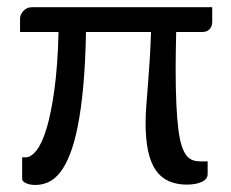

<svg xmlns="http://www.w3.org/2000/svg" viewBox="-20 -522 656 546"><path d="M583.5 -459.5Q583.5 -447.5 576.2 -439.2Q569 -431 554.5 -431H481Q480.5 -402.5 480 -378Q479.5 -353.5 479.5 -328.5Q479.5 -269 481.5 -226.2Q483.5 -183.5 487.2 -154Q491 -124.5 497 -106.5Q503 -88.5 511 -79Q519 -69.5 529 -66.2Q539 -63 551.5 -63H570.5V-27Q570.5 -12.5 553.8 -4.8Q537 3 511.5 3Q482 3 459.8 -7Q437.5 -17 423 -38Q408.5 -59 401.2 -92.2Q394 -125.5 394 -172Q394 -194.5 396 -220.8Q398 -247 400.5 -278.5Q403 -310 405.5 -347.8Q408 -385.5 409.5 -431H224.5Q223 -345 217 -279Q211 -213 201.5 -164.8Q192 -116.5 179.2 -84Q166.5 -51.5 151.2 -32Q136 -12.5 118 -4.2Q100 4 80.5 4Q74.5 4 68 3Q61.5 2 55.8 -0.2Q50 -2.5 46.5 -6Q43 -9.5 43 -14V-74.5H53Q68 -74.5 83.5 -93.8Q99 -113 112 -155.2Q125 -197.5 134.5 -265.5Q144 -333.5 146.5 -431H37V-468.5Q37 -474 39.2 -479.8Q41.5 -485.5 46 -490.5Q50.5 -495.5 56.8 -498.5Q63 -501.5 71.5 -501.5H583.5Z"/></svg>

Font: Lato
Style: Regular
Weight: 400
Designer: Lukasz Dziedzic with Adam Twardoch and Botio Nikoltchev
Foundry: tyPoland Lukasz Dziedzic
Version: Version 2.010; 2014-09-01; http://www.latofonts.com/; ttfaut